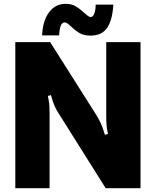

<svg xmlns="http://www.w3.org/2000/svg" viewBox="-20 -983 814 1003"><path d="M60 0V-763H242L484 -381Q497 -359 506.5 -339Q516 -319 528 -279L544 -283Q538 -311 536.5 -330Q535 -349 535 -380V-763H714V0H532L288 -388Q275 -408 266 -427.5Q257 -447 246 -486L230 -482Q236 -454 237.5 -435.5Q239 -417 239 -386V0ZM352 -844Q339 -856 332 -861Q325 -866 317 -866Q292 -866 289 -798H200Q203 -874 236 -918.5Q269 -963 323 -963Q353 -963 374.5 -950.5Q396 -938 420 -916Q432 -905 439.5 -899.5Q447 -894 454 -894Q465 -894 472 -910.5Q479 -927 480 -959H572Q567 -876 539 -836.5Q511 -797 453 -797Q419 -797 397 -809.5Q375 -822 352 -844Z"/></svg>

Font: Open Sauce Sans Black
Style: Regular
Weight: 900
Designer: Alfredo Marco Pradil
Foundry: Creative Sauce Fz LLC
Version: Version 1.477